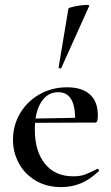

<svg xmlns="http://www.w3.org/2000/svg" viewBox="-20 -751 454 783"><path d="M33 -181Q33 -240 62 -289Q91 -338 141.5 -366.5Q192 -395 254 -395Q314 -395 346.5 -366Q379 -337 379 -280Q379 -265 376.5 -258Q374 -251 368 -251H286Q291 -375 218 -375Q173 -375 147.5 -334Q122 -293 122 -223Q122 -135 163 -83.5Q204 -32 279 -32Q307 -32 326 -39Q345 -46 376 -62L378 -63Q380 -63 382.5 -59Q385 -55 383 -53Q347 -19 310 -3.5Q273 12 230 12Q169 12 124.5 -15Q80 -42 56.5 -86Q33 -130 33 -181ZM92 -267 314 -271V-251L93 -250ZM226 -472Q223 -472 220.5 -473.5Q218 -475 219 -476L259 -716Q260 -720 287.5 -725.5Q315 -731 333 -731Q345 -731 344 -727L230 -474Q230 -472 226 -472Z"/></svg>

Font: Cormorant Garamond SemiBold
Style: Regular
Weight: 600
Designer: Christian Thalmann (Catharsis Fonts)
Foundry: Catharsis Fonts
Version: Version 4.000